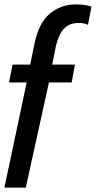

<svg xmlns="http://www.w3.org/2000/svg" viewBox="-41 -738 457 871"><path d="M-21 113H76L181 -364H284L299 -445H196L208 -506Q221 -577 247 -605.5Q273 -634 315 -634Q343 -634 358 -625L374 -708Q344 -718 303 -718Q236 -718 185.5 -676.5Q135 -635 115 -538L96 -445H16L0 -364H80Z"/></svg>

Font: Geom
Style: Regular
Weight: 400
Version: Version 1.102